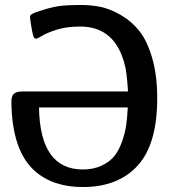

<svg xmlns="http://www.w3.org/2000/svg" viewBox="-20 -734 695 774"><path d="M25.9 -324.2Q25.9 -348.1 36.9 -356.7Q47.9 -365.2 68.8 -365.2H496.1Q491.2 -439.5 484.9 -464.8Q447.8 -627 303.2 -627Q249 -627 209.5 -614.5Q169.9 -602.1 150.4 -590.1Q130.9 -578.1 126 -578.1Q121.1 -578.1 118.2 -581.1Q113.3 -585.9 107.2 -621.6Q101.1 -657.2 101.1 -664.1Q101.1 -671.9 106 -675.5Q110.8 -679.2 126 -685.1Q181.2 -704.1 215.1 -709Q249 -713.9 306.2 -713.9Q348.1 -713.9 386 -706.1Q423.8 -698.2 466.8 -673.6Q509.8 -648.9 541.5 -609.4Q573.2 -569.8 593.5 -500Q613.8 -430.2 613.8 -337.9Q613.8 -152.8 534.9 -66.4Q456.1 20 314 20Q192.9 20 120.1 -44.9Q27.8 -127.4 25.9 -324.2ZM137.2 -300.8Q141.1 -50.8 314 -50.8Q356.9 -50.8 389.9 -66.4Q422.9 -82 441.4 -105.5Q460 -128.9 472.4 -164.6Q484.9 -200.2 489 -231.2Q493.2 -262.2 495.1 -300.8Z"/></svg>

Font: CMU Sans Serif Demi Condensed
Style: DemiCondensed
Weight: 600
Width: 3
Version: Version 0.7.0